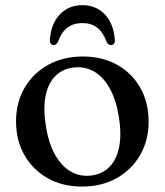

<svg xmlns="http://www.w3.org/2000/svg" viewBox="-20 -692 622 724"><path d="M292.5 -479Q365.5 -479 421.5 -447.8Q477.5 -416.5 509 -361Q540.5 -305.5 540.5 -233Q540.5 -163 508.5 -107.5Q476.5 -52 420 -20.2Q363.5 11.5 289 11.5Q215.5 11.5 159.8 -20Q104 -51.5 72.2 -107Q40.5 -162.5 40.5 -234.5Q40.5 -305.5 72.5 -360.5Q104.5 -415.5 161.2 -447.2Q218 -479 292.5 -479ZM327 -30.5Q368.5 -36.5 394.8 -64.8Q421 -93 429.8 -140.8Q438.5 -188.5 428 -253Q417 -318.5 392.2 -361.5Q367.5 -404.5 332 -423.8Q296.5 -443 254 -437Q212.5 -431 186.2 -402.8Q160 -374.5 151.2 -326.8Q142.5 -279 153.5 -214Q164 -149 189 -106Q214 -63 249.2 -43.8Q284.5 -24.5 327 -30.5ZM290.5 -605Q258 -605 235.2 -588.5Q212.5 -572 198.5 -534Q192 -522 182.5 -522Q175.5 -522 171.5 -527.5Q167.5 -533 168 -542Q172.5 -603 205.8 -637.8Q239 -672.5 290.5 -672.5Q342 -672.5 375.2 -637.8Q408.5 -603 413 -542Q414 -533 409.8 -527.5Q405.5 -522 398.5 -522Q389 -522 382 -534Q368.5 -571.5 346 -588.2Q323.5 -605 290.5 -605Z"/></svg>

Font: Fraunces 17pt
Style: Regular
Weight: 400
Version: Version 1.000;[b76b70a41]